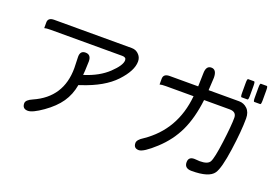

<svg xmlns="http://www.w3.org/2000/svg" viewBox="-109 -1126 2217 1523"><g transform="rotate(20 1000.0 -365.0)"><path d="M520.5 -368.2 524.4 -369.1Q645.5 -407.2 719.7 -477.5Q793.9 -547.9 793.9 -590.8Q793.9 -616.2 760.7 -616.2H156.2Q119.1 -616.2 103.5 -611.3Q103.5 -616.2 103.5 -659.2Q103.5 -700.2 156.2 -700.2H810.5Q848.6 -700.2 873 -671.9Q893.6 -649.4 893.6 -616.2Q893.6 -538.1 802.7 -441.4Q711.9 -344.7 530.3 -285.2L512.7 -279.3Q498 -195.3 453.6 -130.9Q409.2 -66.4 326.7 -8.3Q244.1 49.8 205.1 49.8Q158.2 49.8 158.2 2.9Q158.2 -25.4 212.9 -48.8Q436.5 -147.5 436.5 -394.5L433.6 -490.2Q433.6 -541 478.5 -541Q526.4 -541 526.4 -483.4L523.4 -405.3L520.5 -368.2Z M1409.2 -594.7 1412.1 -704.1Q1412.1 -770.5 1457 -770.5Q1502.9 -770.5 1502.9 -701.2L1497.1 -594.7H1754.9Q1794.9 -594.7 1824.2 -566.4Q1853.5 -538.1 1853.5 -485.4Q1853.5 -379.9 1830.1 -214.4Q1806.6 -48.8 1774.4 -2.9Q1735.4 53.7 1588.9 53.7Q1528.3 53.7 1528.3 2Q1528.3 -43.9 1577.1 -43.9L1593.8 -43L1623 -41Q1691.4 -41 1708 -72.3Q1726.6 -105.5 1745.1 -248.5Q1763.7 -391.6 1763.7 -458Q1763.7 -508.8 1706.1 -508.8H1490.2Q1471.7 -352.5 1419.9 -242.7Q1368.2 -132.8 1272.9 -45.4Q1177.7 42 1138.7 42Q1094.7 42 1094.7 -2.9Q1094.7 -30.3 1143.6 -60.5Q1374 -216.8 1401.4 -508.8H1168.9Q1131.8 -508.8 1116.2 -503.9Q1116.2 -508.8 1116.2 -551.8Q1116.2 -594.7 1168.9 -594.7H1409.2ZM1861.3 -749Q1861.3 -784.2 1869.1 -784.2H1919.9Q1927.7 -784.2 1927.7 -749V-666Q1927.7 -630.9 1919.9 -630.9H1869.1Q1861.3 -630.9 1861.3 -666V-749ZM1753.9 -749Q1753.9 -784.2 1761.7 -784.2H1812.5Q1820.3 -784.2 1820.3 -749V-666Q1820.3 -630.9 1812.5 -630.9H1761.7Q1753.9 -630.9 1753.9 -666V-749Z"/></g></svg>

Font: YuPearl-Regular
Style: Regular
Weight: 400
Designer: Max Yao
Foundry: Max-Everyday
Version: Version 1.011; ttfautohint (v1.8.3)